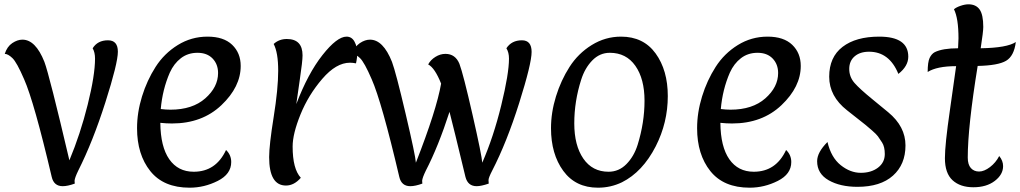

<svg xmlns="http://www.w3.org/2000/svg" viewBox="-20 -854 4734 891"><path d="M326 -15 327 -2Q294 10 271 10Q230 10 220 -33Q138 -382 92 -486Q58 -565 37.5 -584.5Q17 -604 2 -604Q13 -638 37 -654Q61 -670 84 -670Q145 -670 186 -567Q209 -506 302 -110Q353 -232 387 -368.5Q421 -505 421 -582Q421 -611 410 -630Q433 -667 481 -667Q527 -667 527 -614Q527 -561 469 -379Q411 -197 343 -62Q327 -29 326 -15Z M778 -281Q751 -281 724 -284Q725 -173 765.5 -115Q806 -57 879 -57Q982 -57 1029 -158Q1053 -135 1053 -102Q1053 -46 990.5 -14.5Q928 17 860 17Q739 17 677.5 -60Q616 -137 616 -259Q616 -332 639 -406.5Q662 -481 702 -543.5Q742 -606 805 -645Q868 -684 943 -684Q1018 -684 1057.5 -646Q1097 -608 1097 -548Q1097 -451 1007.5 -366Q918 -281 778 -281ZM768 -517Q734 -439 726 -348Q750 -345 771 -345Q873 -345 932.5 -397.5Q992 -450 992 -515Q992 -556 966.5 -582.5Q941 -609 896.5 -609Q852 -609 819.5 -584Q787 -559 768 -517Z M1307 7Q1229 7 1229 -125Q1229 -180 1250 -311Q1271 -442 1271 -526Q1271 -610 1250 -650Q1275 -673 1311 -673Q1384 -673 1384 -597Q1384 -570 1371.5 -486Q1359 -402 1355 -371Q1409 -513 1476.5 -598.5Q1544 -684 1588 -684Q1613 -684 1625.5 -660Q1638 -636 1638 -611Q1638 -586 1632 -560Q1617 -563 1604 -563Q1540 -563 1475.5 -488Q1411 -413 1374.5 -323Q1338 -233 1338 -174Q1338 -70 1376 -29Q1345 7 1307 7Z M1939 -15 1940 -2Q1907 10 1884 10Q1843 10 1833 -33Q1751 -382 1705 -486Q1671 -565 1650.5 -584.5Q1630 -604 1615 -604Q1626 -638 1650 -654Q1674 -670 1697 -670Q1758 -670 1799 -567Q1817 -519 1862.5 -325.5Q1908 -132 1910 -99Q2006 -344 2027 -466Q1998 -539 1967 -555Q1978 -576 2000.5 -590Q2023 -604 2047 -604Q2093 -604 2112 -558Q2130 -510 2173 -321Q2216 -132 2218 -99Q2270 -218 2306 -365Q2342 -512 2342 -582Q2342 -611 2330 -630Q2354 -667 2402 -667Q2447 -667 2447 -613Q2447 -559 2389.5 -376.5Q2332 -194 2264 -62Q2247 -29 2247 -18Q2247 -7 2248 -2Q2213 10 2192 10Q2151 10 2140 -33Q2084 -266 2066 -335Q2014 -174 1956 -62Q1940 -29 1939 -15Z M2810 -609Q2763 -609 2728.5 -573.5Q2694 -538 2677 -484Q2645 -384 2645 -281.5Q2645 -179 2687 -118Q2729 -57 2804 -57Q2852 -57 2887 -92.5Q2922 -128 2939 -182Q2971 -285 2971 -386.5Q2971 -488 2928.5 -548.5Q2886 -609 2810 -609ZM2755 17Q2651 17 2594 -61Q2537 -139 2537 -259Q2537 -332 2560 -406.5Q2583 -481 2623 -543.5Q2663 -606 2726 -645Q2789 -684 2862 -684Q2966 -684 3022.5 -606Q3079 -528 3079 -408Q3079 -285 3023 -175Q2962 -56 2866 -8Q2814 17 2755 17Z M3377 -281Q3350 -281 3323 -284Q3324 -173 3364.5 -115Q3405 -57 3478 -57Q3581 -57 3628 -158Q3652 -135 3652 -102Q3652 -46 3589.5 -14.5Q3527 17 3459 17Q3338 17 3276.5 -60Q3215 -137 3215 -259Q3215 -332 3238 -406.5Q3261 -481 3301 -543.5Q3341 -606 3404 -645Q3467 -684 3542 -684Q3617 -684 3656.5 -646Q3696 -608 3696 -548Q3696 -451 3606.5 -366Q3517 -281 3377 -281ZM3367 -517Q3333 -439 3325 -348Q3349 -345 3370 -345Q3472 -345 3531.5 -397.5Q3591 -450 3591 -515Q3591 -556 3565.5 -582.5Q3540 -609 3495.5 -609Q3451 -609 3418.5 -584Q3386 -559 3367 -517Z M4013 -614Q3971 -614 3946 -592.5Q3921 -571 3921 -534Q3921 -497 3945.5 -469Q3970 -441 4029 -393Q4088 -345 4102 -333Q4182 -267 4182 -179Q4182 -91 4124 -39Q4066 13 3959 13Q3879 13 3825.5 -17.5Q3772 -48 3772 -106Q3772 -147 3820 -195Q3837 -123 3881.5 -87.5Q3926 -52 3974.5 -52Q4023 -52 4054.5 -76Q4086 -100 4086 -139Q4086 -173 4073.5 -192.5Q4061 -212 4054 -221.5Q4047 -231 4027 -248.5Q4007 -266 3996.5 -274.5Q3986 -283 3956 -306.5Q3926 -330 3911 -342Q3828 -407 3828 -498Q3828 -589 3890 -636.5Q3952 -684 4060 -684Q4195 -684 4195 -591Q4195 -547 4149 -511Q4107 -614 4013 -614Z M4426 -630 4428 -676Q4428 -769 4407 -811Q4417 -820 4437.5 -827Q4458 -834 4474 -834Q4509 -834 4526 -810Q4543 -786 4543 -729Q4543 -707 4531 -630Q4654 -632 4694 -659Q4686 -594 4649 -572Q4612 -550 4517 -548Q4471 -265 4471 -123Q4471 -90 4485.5 -74Q4500 -58 4523.5 -58Q4547 -58 4574 -78.5Q4601 -99 4617 -130Q4635 -108 4635 -83Q4635 -44 4596.5 -14.5Q4558 15 4497 15Q4436 15 4400.5 -17.5Q4365 -50 4365 -120Q4365 -183 4388 -341.5Q4411 -500 4417 -547Q4328 -547 4285 -520Q4285 -566 4294 -585Q4303 -604 4318 -612Q4355 -630 4426 -630Z"/></svg>

Font: Paprika
Style: Regular
Weight: 400
Designer: Eduardo Rodriguez Tunni
Foundry: Eduardo Rodriguez Tunni
Version: Version 1.001